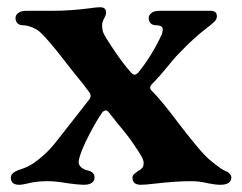

<svg xmlns="http://www.w3.org/2000/svg" viewBox="-20 -502 671 532"><path d="M10 -10Q10 -22 29 -30Q33 -31 47.5 -36.5Q62 -42 76 -52Q98 -68 114 -84.5Q130 -101 155 -134L227 -226Q231 -231 231 -237Q231 -242 227 -247Q206 -275 195 -288Q181 -305 157 -336Q113 -393 90 -414Q82 -421 68.5 -426.5Q55 -432 43 -432Q34 -432 28.5 -437.5Q23 -443 23 -452Q23 -460 30.5 -466Q38 -472 53 -472H122Q174 -472 228 -479Q248 -482 257 -482Q274 -482 274 -467Q274 -461 268.5 -451Q263 -441 263 -432Q263 -418 267.5 -408.5Q272 -399 290 -372Q318 -329 343 -301Q349 -295 353 -295Q357 -295 363 -301Q400 -346 428 -406Q431 -414 431 -420Q431 -432 412 -432Q403 -432 397.5 -437.5Q392 -443 392 -452Q392 -460 399.5 -466Q407 -472 422 -472H564Q581 -472 581 -457Q581 -449 574 -442Q567 -435 550 -422Q518 -398 475 -353Q466 -344 459.5 -336Q453 -328 448 -322Q422 -290 402 -270Q396 -264 396 -259Q396 -255 402 -249Q428 -223 479 -155Q502 -125 524.5 -98Q547 -71 560 -60Q590 -35 601 -30Q621 -22 621 -10Q621 -1 613.5 4.5Q606 10 591 10Q577 10 557 6Q533 0 510 0Q468 0 407 7Q383 10 370 10Q347 10 347 -10Q347 -15 350.5 -18.5Q354 -22 357 -24Q360 -26 361 -27Q370 -32 374 -36.5Q378 -41 378 -50Q378 -58 372.5 -68Q367 -78 350 -103Q337 -123 305 -161L282 -190Q278 -196 273 -196Q268 -196 263 -190Q248 -169 227.5 -129.5Q207 -90 200 -65Q198 -57 198 -53Q198 -44 205.5 -38Q213 -32 222 -30Q242 -26 242 -10Q242 -1 234.5 4.5Q227 10 212 10Q199 10 169 6Q135 0 112 0Q82 0 58 6Q42 10 33 10Q10 10 10 -10Z"/></svg>

Font: Raigarh
Style: Bold
Weight: 700
Designer: jaikishan Patel
Foundry: MagicType
Version: Version 1.000